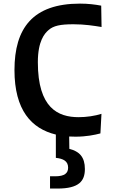

<svg xmlns="http://www.w3.org/2000/svg" viewBox="-20 -762 660 1088"><path d="M433.5 -741.5C165.5 -741.5 62 -602 62 -365C62 -138 158 -33 296.5 0.5V132.5C338 137 366 150.5 366 188C366 219 346.5 237 293 237H263.5V306.5H305.5C428.5 306.5 461 263.5 461 195.5C461 128.5 430.5 96 373 81.5L372 11.5C384 12 396 12.5 408.5 12.5C468.5 12.5 517 2.5 549 -6L555 -117C517 -105 470 -98 425.5 -98C309 -98 194.5 -149.5 194.5 -409.5C194.5 -529.5 232.5 -572.5 255.5 -592C283 -616 321 -624.5 396 -624.5C460.5 -624.5 512 -616 555.5 -609L553.5 -730C518.5 -736.5 480 -741.5 433.5 -741.5Z"/></svg>

Font: Monaspace Argon SemiBold
Style: Regular
Weight: 600
Designer: Riley Cran & the Lettermatic Team
Foundry: Lettermatic
Version: Version 1.000 (Monaspace Argon)